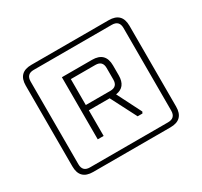

<svg xmlns="http://www.w3.org/2000/svg" viewBox="-144 -881 1125 1071"><g transform="rotate(-30 419.0 -345.0)"><path d="M85 -85V-605Q85 -690 170 -690H668Q753 -690 753 -605V-85Q753 0 668 0H170Q85 0 85 -85ZM120 -79Q120 -31 167 -31H670Q718 -31 718 -79V-611Q718 -659 670 -659H167Q120 -659 120 -611ZM283 -145V-545H477Q563 -545 563 -459V-396Q563 -320 497 -311L576 -155L571 -145H540L455 -310H321V-145ZM321 -344H479Q525 -344 525 -390V-465Q525 -511 479 -511H321Z"/></g></svg>

Font: Oxanium ExtraLight ExtraLight
Style: Regular
Weight: 250
Version: Version 2.000